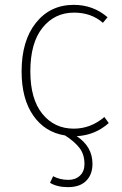

<svg xmlns="http://www.w3.org/2000/svg" viewBox="-20 -551 503 791"><path d="M296 10Q361 53 361 124Q361 168 335 194Q309 220 260 220Q215 220 186 202L199 175Q227 190 262 190Q291 190 309.5 172.5Q328 155 328 125Q328 85 307.5 58.5Q287 32 248 7Q165 -6 117 -75Q69 -144 69 -257Q69 -383 128 -457Q187 -531 284 -531Q364 -531 423 -480L404 -457Q356 -499 285 -499Q205 -499 155 -436.5Q105 -374 105 -257Q105 -143 154.5 -82Q204 -21 284 -21Q354 -21 410 -69L428 -44Q372 6 296 10Z"/></svg>

Font: FiraSans
Style: Regular
Weight: 200
Designer: Carrois Corporate & Edenspiekermann AG
Foundry: Carrois Corporate GbR & Edenspiekermann AG
Version: Version 3.106;PS 003.106;hotconv 1.0.70;makeotf.lib2.5.58329